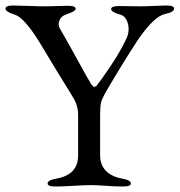

<svg xmlns="http://www.w3.org/2000/svg" viewBox="-20 -673 653 698"><path d="M264 -108V-256Q264 -267 262 -277.5Q260 -288 256.5 -297Q253 -306 250 -311.5Q247 -317 243 -323Q239 -329 239 -330Q186 -415 122 -522Q67 -610 33 -620Q0 -630 0 -642Q0 -653 29 -653Q42 -653 81.5 -651.5Q121 -650 146 -650Q163 -650 190 -651Q217 -652 226 -652Q255 -652 255 -641Q255 -632 222 -621Q212 -618 205 -612Q198 -606 194 -592.5Q190 -579 203 -560Q233 -508 260 -458.5Q287 -409 295 -395Q301 -385 303.5 -381Q306 -377 309.5 -370.5Q313 -364 315 -363Q317 -362 319.5 -358.5Q322 -355 324.5 -357.5Q327 -360 328.5 -359.5Q330 -359 333.5 -364.5Q337 -370 339 -372Q341 -374 347 -382Q353 -390 356 -395Q414 -476 440 -534Q452 -560 445 -587Q438 -614 417 -620Q384 -629 384 -640Q384 -651 413 -651Q428 -651 451 -650.5Q474 -650 488 -650Q508 -650 541 -651.5Q574 -653 584 -653Q613 -653 613 -642Q613 -629 580 -622Q540 -614 480 -526Q427 -445 369 -346Q351 -315 347.5 -301Q344 -287 344 -256V-108Q344 -74 364.5 -52.5Q385 -31 423 -24Q456 -18 456 -6Q456 5 427 5Q399 5 365.5 2.5Q332 0 310 0Q286 0 247.5 2.5Q209 5 182 5Q153 5 153 -6Q153 -18 186 -24Q264 -38 264 -108Z"/></svg>

Font: EB Garamond
Style: SC
Weight: 400
Version: Version 000.010